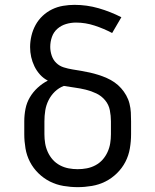

<svg xmlns="http://www.w3.org/2000/svg" viewBox="-20 -763 640 791"><path d="M300 8Q271 8 241.5 3Q212 -2 186 -15Q160 -28 138.5 -49Q117 -70 103.5 -96Q90 -122 85 -151.5Q80 -181 80 -210V-263Q80 -289 85 -314.5Q90 -340 103 -362Q116 -384 135 -401.5Q154 -419 177 -431Q159 -440 145 -455.5Q131 -471 122 -489.5Q113 -508 108.5 -528Q104 -548 104 -569Q104 -592 109.5 -615.5Q115 -639 126.5 -660Q138 -681 155.5 -697.5Q173 -714 194.5 -724.5Q216 -735 240 -739Q264 -743 287 -743Q338 -743 386.5 -729Q435 -715 480 -692L442 -627Q408 -645 370 -657.5Q332 -670 293 -670Q272 -670 252 -664Q232 -658 216.5 -644.5Q201 -631 194 -611Q187 -591 187 -570Q187 -552 193 -534Q199 -516 212 -503.5Q225 -491 242.5 -485.5Q260 -480 278.5 -477Q297 -474 315 -471Q333 -468 350.5 -464Q368 -460 385.5 -454.5Q403 -449 420 -441.5Q437 -434 452 -423.5Q467 -413 479 -399.5Q491 -386 500 -370Q509 -354 513.5 -336Q518 -318 519 -300Q520 -282 520 -263V-210Q520 -181 515 -151.5Q510 -122 496.5 -96Q483 -70 461.5 -49Q440 -28 414 -15Q388 -2 358.5 3Q329 8 300 8ZM300 -66Q319 -66 337.5 -69.5Q356 -73 373 -82Q390 -91 402.5 -105Q415 -119 423 -136.5Q431 -154 434 -172.5Q437 -191 437 -210V-263Q437 -286 432.5 -309Q428 -332 413 -350Q398 -368 377 -378Q356 -388 333.5 -393.5Q311 -399 288.5 -402Q266 -405 243 -409Q222 -401 206 -385.5Q190 -370 180 -350Q170 -330 166.5 -308Q163 -286 163 -263V-210Q163 -191 166 -172.5Q169 -154 177 -136.5Q185 -119 197.5 -105Q210 -91 227 -82Q244 -73 262.5 -69.5Q281 -66 300 -66Z"/></svg>

Font: Bmono
Style: Regular
Weight: 400
Monospace: yes
Designer: Belleve Invis
Foundry: Belleve Invis
Version: Version 11.2.2; ttfautohint (v1.8.2)